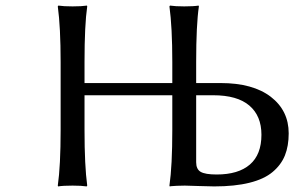

<svg xmlns="http://www.w3.org/2000/svg" viewBox="-20 -668 1059 691"><path d="M645 0Q629.9 0 616.2 0.7Q602.5 1.5 596.7 2L590.8 2.9L589.8 0Q600.1 -71.3 600.1 -200.2V-325.2H284.2V-200.2Q284.2 -71.3 293.9 0L292 2.9Q273.4 0 241.2 0Q207 0 189 2.9L188 0Q198.2 -71.3 198.2 -200.2V-444.8Q198.2 -569.8 188 -645L189.9 -647.9Q208.5 -645 241.2 -645Q274.4 -645 293 -647.9L293.9 -645Q284.2 -578.6 284.2 -444.8V-369.1H600.1V-444.8Q600.1 -569.8 589.8 -645L591.8 -647.9Q610.4 -645 643.1 -645Q676.8 -645 694.8 -647.9L695.8 -645Q686 -578.6 686 -444.8V-369.1H773.9Q890.1 -369.1 954.6 -319.6Q1019 -270 1019 -188Q1019 -142.6 1005.4 -108.6Q991.7 -74.7 961.2 -49.1Q930.7 -23.4 877.9 -10.3Q825.2 2.9 751 2.9Q731.9 2.9 695.3 1.5Q658.7 0 645 0ZM686 -325.2V-84Q686 -59.1 702.1 -49.6Q718.3 -40 759.8 -40Q837.9 -40 879.4 -75.9Q920.9 -111.8 920.9 -183.1Q920.9 -251 877.4 -288.1Q834 -325.2 747.1 -325.2Z"/></svg>

Font: Linear Smooth
Style: Regular
Weight: 400
Designer: Philipp H. Poll, Flanker
Foundry: Philipp H. Poll, reworked by Flanker
Version: Version 1.061 | FøM Fix